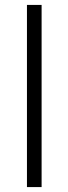

<svg xmlns="http://www.w3.org/2000/svg" viewBox="-20 -760 278 780"><path d="M89.5 0V-740H149V0Z"/></svg>

Font: Encode Sans SC Condensed Thin Light
Style: Regular
Weight: 300
Version: Version 3.002